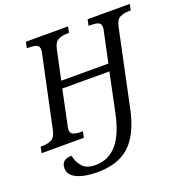

<svg xmlns="http://www.w3.org/2000/svg" viewBox="-184 -859 1193 1245"><g transform="rotate(-20 413.0 -237.0)"><path d="M278 240Q190 240 137 215Q84 190 84 144Q84 82 155 82Q164 128 192.5 160Q221 192 282 192Q371 192 430 125Q489 58 518 -85L573 -348H248L198 -110Q194 -94 194 -82Q194 -57 214.5 -49.5Q235 -42 266 -42H279L270 0H-21L-13 -42H0Q34 -42 61 -54.5Q88 -67 98 -114L202 -604Q206 -620 206 -632Q206 -658 186 -665Q166 -672 134 -672H121L130 -714H421L412 -672H399Q365 -672 338.5 -659.5Q312 -647 302 -600L259 -398H584L628 -604Q632 -620 632 -632Q632 -658 612 -665Q592 -672 560 -672H547L556 -714H847L838 -672H825Q791 -672 764.5 -659.5Q738 -647 728 -600L617 -74Q583 89 503 164.5Q423 240 278 240Z"/></g></svg>

Font: NotoSerif-Italic
Style: Regular
Weight: 400
Italic angle: -12°
Designer: Monotype Design Team
Foundry: Monotype Imaging Inc.
Version: Version 2.007; ttfautohint (v1.8) -l 8 -r 50 -G 200 -x 14 -D